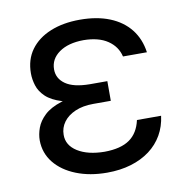

<svg xmlns="http://www.w3.org/2000/svg" viewBox="-68 -619 684 695"><g transform="rotate(-10 274.0 -272.0)"><path d="M255.9 -284.2H329.1V-244.1H264.6Q226.1 -244.1 198 -231.9Q169.9 -219.7 154.8 -199Q139.6 -178.2 139.6 -152.3Q139.2 -113.8 176.5 -90.3Q213.9 -66.9 275.4 -66.4Q335 -66.9 367.4 -89.6Q399.9 -112.3 410.2 -159.2H499Q494.1 -120.6 476.3 -89.6Q458.5 -58.6 429 -36.4Q399.4 -14.2 359.6 -2.2Q319.8 9.8 271.5 9.8Q208 9.8 158.2 -10Q108.4 -29.8 79.8 -65.2Q51.3 -100.6 50.8 -147.5Q50.8 -169.4 59.3 -193.1Q67.9 -216.8 89.8 -237.5Q111.8 -258.3 152.1 -271.2Q192.4 -284.2 255.9 -284.2ZM329.1 -261.7H255.9Q193.4 -261.7 154.8 -273.7Q116.2 -285.6 95.9 -304.9Q75.7 -324.2 68.6 -347.2Q61.5 -370.1 61.5 -391.6Q61.5 -442.4 87.6 -478.3Q113.8 -514.2 160.6 -533.4Q207.5 -552.7 269.5 -552.7Q332 -552.7 378.7 -533.9Q425.3 -515.1 453.4 -479.7Q481.4 -444.3 488.3 -394.5H400.4Q391.6 -432.1 358.2 -454.6Q324.7 -477.1 269.5 -477.5Q213.4 -477.1 179.9 -453.4Q146.5 -429.7 146.5 -391.6Q146.5 -357.9 175.8 -337.4Q205.1 -316.9 264.6 -316.4H329.1Z"/></g></svg>

Font: Inter V
Style: 
Weight: 400
Designer: Rasmus Andersson
Foundry: rsms
Version: Version 4.000;git-a3f224843